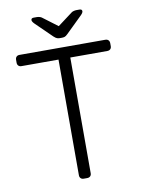

<svg xmlns="http://www.w3.org/2000/svg" viewBox="-95 -945 748 1010"><g transform="rotate(-10 278.5 -440.0)"><path d="M269 0Q259 0 253 -6Q247 -12 247 -22V-640H49Q39 -640 33 -646Q27 -652 27 -662V-677Q27 -688 33 -694Q39 -700 49 -700H507Q518 -700 524 -694Q530 -688 530 -677V-662Q530 -652 524 -646Q518 -640 507 -640H310V-22Q310 -12 304 -6Q298 0 287 0ZM274 -750Q267 -750 260 -752Q253 -754 242 -764L155 -849Q143 -861 143 -869Q143 -880 157 -880H174Q180 -880 187.5 -878Q195 -876 199 -873L279 -813L359 -873Q363 -876 370.5 -878Q378 -880 384 -880H401Q415 -880 415 -869Q415 -861 403 -849L316 -764Q306 -754 299 -752Q292 -750 284 -750Z"/></g></svg>

Font: Rubik Light Light
Style: Regular
Weight: 300
Version: Version 2.101